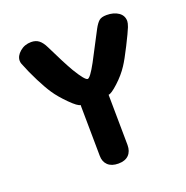

<svg xmlns="http://www.w3.org/2000/svg" viewBox="-126 -819 907 934"><g transform="rotate(-20 327.5 -351.5)"><path d="M258 -68 255 -332Q241 -332 202.5 -370.5Q164 -409 142 -442Q123 -470 98 -519Q73 -568 53 -619Q50 -627 50 -635Q50 -660 74.5 -681Q99 -702 133 -702Q157 -702 173 -689.5Q189 -677 202 -650Q249 -553 277 -505Q317 -439 331 -439Q344 -439 380 -505L458 -654Q471 -678 483.5 -689Q496 -700 523 -700Q560 -700 584 -683.5Q608 -667 608 -638Q608 -628 601 -609Q592 -586 561.5 -525.5Q531 -465 513 -438Q489 -401 451.5 -366.5Q414 -332 400 -332L403 -71Q403 -38 384.5 -19.5Q366 -1 331 -1Q296 -1 277 -19Q258 -37 258 -68Z"/></g></svg>

Font: Mali
Style: Bold
Weight: 700
Designer: Kitiyaporn Chalermlarp | Katatrad Aksorn Co.,Ltd.
Foundry: Cadson Demak Co.,Ltd.
Version: Version 1.000; ttfautohint (v1.6)